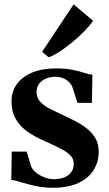

<svg xmlns="http://www.w3.org/2000/svg" viewBox="-20 -853 500 884"><path d="M222 11.5Q180 11.5 142.8 3.2Q105.5 -5 77 -14Q48.5 -23 32 -25L34 -155H102.5L123.5 -86.5Q130.5 -70.5 147.5 -57.2Q164.5 -44 186 -36Q207.5 -28 226 -28Q257 -28 277.8 -37Q298.5 -46 309 -62Q319.5 -78 319.5 -98.5Q319.5 -122.5 302.5 -139.2Q285.5 -156 254 -171.5Q222.5 -187 178 -207Q137 -225 104.2 -248.5Q71.5 -272 52.2 -305.8Q33 -339.5 33 -386.5Q33 -431.5 57.5 -465.5Q82 -499.5 128 -518.8Q174 -538 238 -538Q283 -538 314.5 -531.5Q346 -525 367.8 -517.8Q389.5 -510.5 405.5 -508.5L403 -379.5H336.5L316 -444.5Q311 -461.5 299.2 -473.8Q287.5 -486 271.2 -492.8Q255 -499.5 235 -499.5Q211.5 -499.5 191.8 -491.2Q172 -483 160.2 -467.5Q148.5 -452 148.5 -430Q148.5 -402 166 -383.5Q183.5 -365 211.8 -351Q240 -337 272 -322Q302.5 -308 331.5 -292.8Q360.5 -277.5 383.8 -258.2Q407 -239 420.8 -213.8Q434.5 -188.5 434.5 -154Q434.5 -108.5 411.5 -70.8Q388.5 -33 341.5 -10.8Q294.5 11.5 222 11.5ZM204 -589 174 -614.5 319 -833 408.5 -757.5Q393.5 -735 368.8 -709.8Q344 -684.5 315.2 -660.5Q286.5 -636.5 257.8 -617.5Q229 -598.5 205 -589Z"/></svg>

Font: Merriweather 96pt
Style: Bold
Weight: 700
Version: Version 2.100